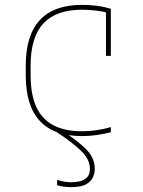

<svg xmlns="http://www.w3.org/2000/svg" viewBox="-20 -550 590 790"><path d="M273 220Q258 220 243 218Q228 216 215 212V190Q227 194 242.5 197Q258 200 273 200Q291 200 308.5 196Q326 192 338 180Q350 168 350 145Q350 106 313.5 70.5Q277 35 208 -10L225 -19Q292 23 331 60.5Q370 98 370 145Q370 159 363.5 176.5Q357 194 336.5 207Q316 220 273 220ZM317 10Q86 10 86 -240V-280Q86 -530 318 -530Q383 -530 436 -514V-320H416V-508L426 -497Q403 -503 374.5 -506.5Q346 -510 318 -510Q211 -510 158.5 -453.5Q106 -397 106 -280V-240Q106 -162 129 -111Q152 -60 199 -35Q246 -10 317 -10Q348 -10 378.5 -14.5Q409 -19 436 -27V-6Q409 1 379 5.5Q349 10 317 10Z"/></svg>

Font: M PLUS Code Latin SemiExpanded Thin
Style: Regular
Weight: 250
Width: 6
Designer: Coji Morishita
Foundry: UNDERFOREST DESIGN
Version: Version 1.002; ttfautohint (v1.8.3)